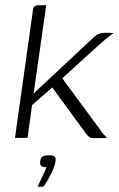

<svg xmlns="http://www.w3.org/2000/svg" viewBox="-20 -525 453 731"><path d="M37 0 105 -483Q106 -496 111 -500.5Q116 -505 127 -505H156L108 -169L338 -384Q344 -389 349.5 -392.5Q355 -396 362.5 -398Q370 -400 378 -400Q388 -400 396.5 -400Q405 -400 413 -399Q409 -397 401.5 -391Q394 -385 385 -378Q376 -371 369 -365L217 -227L360 -33Q366 -23 373 -15.5Q380 -8 387 0Q375 1 363 1Q351 1 340 1Q327 1 320.5 -3Q314 -7 307 -17L179 -192L102 -125L85 0ZM123 186Q130 171 136.5 157Q143 143 148.5 131Q154 119 157 112Q156 112 154.5 111.5Q153 111 151 111Q144 111 137.5 107Q131 103 133 89Q135 74 144 70Q153 66 169 66Q177 66 182.5 68Q188 70 190.5 75.5Q193 81 191 91Q189 105 180 125Q171 145 161 162Q151 179 145 186Z"/></svg>

Font: Genos Thin Light
Style: Italic
Weight: 300
Italic angle: -8°
Version: Version 1.010